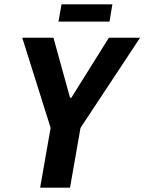

<svg xmlns="http://www.w3.org/2000/svg" viewBox="-20 -860 662 880"><path d="M164 0 212 -274 82 -687H225L301 -412H307L479 -687H622L349 -274L301 0ZM248 -761 262 -840H495L482 -761Z"/></svg>

Font: Archivo Condensed
Style: Bold Italic
Weight: 700
Width: 3
Italic angle: -10°
Designer: Hector Gatti
Foundry: Omnibus-Type
Version: Version 2.001